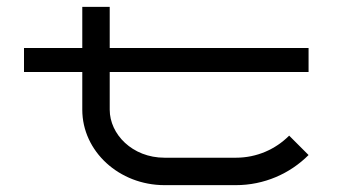

<svg xmlns="http://www.w3.org/2000/svg" viewBox="-20 -540 1020 560"><path d="M50 -400V-330H220V-220C220 -98.6 327.5 0 460 0H667.8C750.7 0 825.7 -33.5 880 -87.8L823.4 -144.4C783.5 -104.4 728.8 -80 667.8 -80H460C365.8 -80 300 -148.7 300 -220V-330H880V-400H300V-520H220V-400Z"/></svg>

Font: KetosagCBd
Style: Regular
Weight: 500
Designer: gluk
Foundry: gluk
Version: Version 00.0024